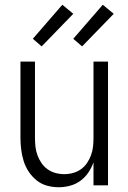

<svg xmlns="http://www.w3.org/2000/svg" viewBox="-20 -779 540 807"><path d="M227 8Q202 8 178 1.5Q154 -5 134.5 -20.5Q115 -36 101 -57Q87 -78 79.5 -102Q72 -126 69 -150.5Q66 -175 66 -200V-520H127V-200Q127 -181 129 -162.5Q131 -144 137.5 -126.5Q144 -109 154.5 -93.5Q165 -78 180 -67.5Q195 -57 213 -52Q231 -47 250 -47Q269 -47 287 -52Q305 -57 320 -67.5Q335 -78 345.5 -93.5Q356 -109 362.5 -126.5Q369 -144 371 -162.5Q373 -181 373 -200V-520H434V0H373V-97Q365 -74 351.5 -54Q338 -34 318.5 -19.5Q299 -5 275 1.5Q251 8 227 8ZM325 -584 288 -616 412 -759 458 -721ZM155 -584 118 -616 242 -759 288 -721Z"/></svg>

Font: Iosevka Fixed Light
Style: Regular
Weight: 300
Monospace: yes
Designer: Belleve Invis
Foundry: Belleve Invis
Version: Version 32.3.0